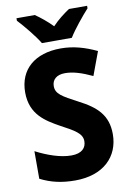

<svg xmlns="http://www.w3.org/2000/svg" viewBox="-101 -992 719 1063"><g transform="rotate(-10 258.5 -460.5)"><path d="M184 -771H352C378 -814 433 -881 466 -917V-931H364C333 -910 299 -885 267 -851C235 -884 202 -910 172 -931H69V-917C103 -881 159 -813 184 -771ZM483 -207C483 -313 426 -366 327 -417C240 -463 207 -481 207 -525C207 -560 232 -585 280 -585C326 -585 373 -570 433 -542L482 -674C416 -705 353 -724 281 -724C135 -724 45 -647 45 -518C45 -393 128 -345 203 -303C280 -262 321 -239 321 -196C321 -158 296 -130 237 -130C176 -130 105 -155 39 -189V-34C100 -3 161 10 234 10C394 10 483 -81 483 -207Z"/></g></svg>

Font: Noto Sans Gujarati UI SemiCondensed ExtraBold
Style: Regular
Weight: 800
Width: 4
Designer: Jelle Bosma - Monotype Design Team, Universal Thirst
Foundry: Monotype Imaging Inc.
Version: Version 2.106